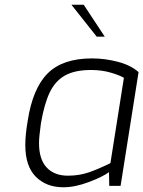

<svg xmlns="http://www.w3.org/2000/svg" viewBox="-20 -786 606 812"><path d="M87 -173Q87 -216 97 -274Q118 -412 181.5 -475.5Q245 -539 369 -539Q424 -539 479 -524.5Q534 -510 566 -481L490 0H442L441 -58Q414 -38 355.5 -16Q297 6 248 6Q176 6 131.5 -38.5Q87 -83 87 -173ZM447 -96 504 -457Q483 -469 446 -479.5Q409 -490 365 -490Q296 -490 254.5 -466.5Q213 -443 190 -394.5Q167 -346 153 -264Q145 -206 145 -181Q145 -112 177.5 -77.5Q210 -43 267 -43Q314 -43 354 -56.5Q394 -70 447 -96ZM282 -766H334L423 -631H389Z"/></svg>

Font: Exo Light
Style: Italic
Weight: 300
Italic angle: -9°
Designer: Natanael Gama
Foundry: Natanael Gama
Version: Version 1.500; ttfautohint (v1.6)